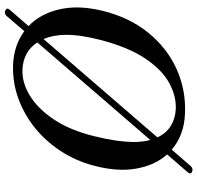

<svg xmlns="http://www.w3.org/2000/svg" viewBox="-31 -757 832 810"><g transform="rotate(-90 385.0 -352.0)"><path d="M65 42Q52.5 35.5 64.5 22.5L138.5 -63Q92.5 -114 78.5 -194Q64.5 -274 92 -375.5Q112.5 -451 154 -513.8Q195.5 -576.5 252 -621.8Q308.5 -667 375.5 -691Q442.5 -715 514.5 -713Q598 -710 658.5 -665.5L722.5 -740Q734 -752 747 -745Q759.5 -738 748 -726L680 -647.5Q731.5 -598.5 750.2 -519Q769 -439.5 745.5 -339.5Q717.5 -223.5 652.8 -143.5Q588 -63.5 499.8 -23.5Q411.5 16.5 313 12.5Q220.5 9.5 158.5 -43.5L89.5 36.5Q77.5 48.5 65 42ZM191 -208.5Q190.5 -167 199.5 -134L611 -610.5Q592 -640 563.5 -655.5Q535 -671 501.5 -673Q445 -677 388.2 -643Q331.5 -609 285.8 -540.2Q240 -471.5 215.5 -370.5Q203 -320.5 197.2 -280.5Q191.5 -240.5 191 -208.5ZM329.5 -26.5Q385.5 -24 441 -54.8Q496.5 -85.5 543.8 -156.2Q591 -227 621.5 -344Q644 -431 643 -493Q642 -545 625.5 -584.5L210.5 -104Q228 -66.5 258.8 -47.5Q289.5 -28.5 329.5 -26.5Z"/></g></svg>

Font: Fraunces 9pt S000
Style: Italic
Weight: 400
Italic angle: -16°
Version: Version 1.000; ttfautohint (v1.8.3)